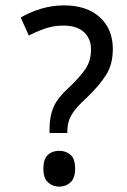

<svg xmlns="http://www.w3.org/2000/svg" viewBox="-20 -681 473 713"><path d="M218 -661Q302 -661 350.5 -617Q399 -573 399 -499Q399 -443 374.5 -403.5Q350 -364 300 -316Q259 -279 244.5 -252.5Q230 -226 230 -195V-187H164V-203Q164 -248 178.5 -282.5Q193 -317 236 -356Q278 -396 298 -426Q318 -456 318 -498Q318 -537 292 -561.5Q266 -586 215 -586Q180 -586 149 -575.5Q118 -565 87 -549L57 -616Q91 -636 132.5 -648.5Q174 -661 218 -661ZM200 12Q175 12 158 -4Q141 -20 141 -55Q141 -90 157.5 -105.5Q174 -121 200 -121Q225 -121 242 -106Q259 -91 259 -55Q259 -20 242 -4Q225 12 200 12Z"/></svg>

Font: Noto Sans Telugu SemiCondensed
Style: Regular
Weight: 400
Width: 4
Designer: Jelle Bosma - Monotype Design Team
Foundry: Monotype Imaging Inc.
Version: Version 2.005; ttfautohint (v1.8.4.7-5d5b)